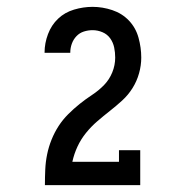

<svg xmlns="http://www.w3.org/2000/svg" viewBox="-20 -863 540 560"><path d="M111 -323V-324Q111 -346 112 -368.5Q113 -391 117.5 -413Q122 -435 130.5 -456Q139 -477 151 -495.5Q163 -514 179 -530Q195 -546 212.5 -560Q230 -574 249 -586.5Q268 -599 283.5 -615Q299 -631 307.5 -652Q316 -673 316 -695Q316 -710 313 -724.5Q310 -739 301.5 -751Q293 -763 279 -769Q265 -775 250 -775Q237 -775 224.5 -771Q212 -767 203 -757.5Q194 -748 189.5 -735.5Q185 -723 185 -710V-709H110V-710Q110 -737 120 -763.5Q130 -790 149.5 -808.5Q169 -827 196 -835Q223 -843 250 -843Q279 -843 307.5 -833.5Q336 -824 356 -803Q376 -782 384 -753Q392 -724 392 -695Q392 -672 385.5 -649Q379 -626 366.5 -606Q354 -586 336.5 -570Q319 -554 300.5 -539.5Q282 -525 264 -509.5Q246 -494 231 -475.5Q216 -457 206 -435.5Q196 -414 191 -391H327V-425H389V-323Z"/></svg>

Font: Iosevka Curly Slab
Style: Regular
Weight: 400
Monospace: yes
Designer: Belleve Invis
Foundry: Belleve Invis
Version: Version 22.1.2; ttfautohint (v1.8.4)